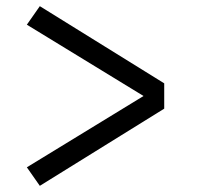

<svg xmlns="http://www.w3.org/2000/svg" viewBox="-20 -651 640 622"><path d="M109 -49 67 -109 445 -340 67 -571 109 -631 512 -381V-299Z"/></svg>

Font: Iosevka Extended
Style: Regular
Weight: 400
Width: 7
Monospace: yes
Designer: Belleve Invis
Foundry: Belleve Invis
Version: Version 32.5.0; ttfautohint (v1.8.4)